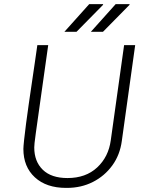

<svg xmlns="http://www.w3.org/2000/svg" viewBox="-20 -906 719 936"><path d="M302 10Q206 10 150 -41.5Q94 -93 94 -180Q94 -191 97.5 -224Q101 -257 107 -303Q113 -349 120.5 -401Q128 -453 135.5 -503.5Q143 -554 149 -595.5Q155 -637 158.5 -661.5Q162 -686 162 -686H215Q198 -565 186 -480.5Q174 -396 166.5 -342Q159 -288 154.5 -256.5Q150 -225 148.5 -209.5Q147 -194 147 -187Q147 -119 188.5 -78.5Q230 -38 309 -38Q398 -38 453.5 -89.5Q509 -141 520 -222L585 -686H639L574 -220Q565 -151 527.5 -99.5Q490 -48 433 -19Q376 10 306 10ZM423 -751 544 -886H611L612 -883L482 -751ZM294 -751 415 -886H482L483 -883L353 -751Z"/></svg>

Font: Chivo Medium Thin
Style: Italic
Weight: 250
Italic angle: -8.05°
Version: Version 2.002